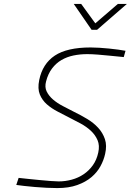

<svg xmlns="http://www.w3.org/2000/svg" viewBox="-20 -952 667 979"><path d="M611 -661Q574 -664 540 -668Q511 -671 479.5 -673.5Q448 -676 425 -676Q388 -676 354.5 -669Q321 -662 293.5 -646Q266 -630 245.5 -603Q225 -576 215 -537Q207 -508 218 -485.5Q229 -463 250.5 -444.5Q272 -426 301 -411Q330 -396 359 -381Q392 -365 424.5 -345.5Q457 -326 480.5 -300.5Q504 -275 515 -242.5Q526 -210 516 -167Q509 -135 492 -104Q475 -73 446 -48.5Q417 -24 374 -8.5Q331 7 272 7Q248 7 218 5.5Q188 4 158 1.5Q128 -1 102.5 -4Q77 -7 63 -9L75 -45Q92 -43 121.5 -40Q151 -37 181.5 -34Q212 -31 239.5 -29Q267 -27 279 -27Q313 -27 346 -36Q379 -45 406.5 -63.5Q434 -82 453.5 -109.5Q473 -137 481 -174Q489 -210 477.5 -237Q466 -264 443.5 -285Q421 -306 391.5 -322Q362 -338 334 -352Q305 -367 274 -383Q243 -399 219 -420Q195 -441 183 -470.5Q171 -500 180 -544Q197 -627 259.5 -668.5Q322 -710 442 -710Q462 -710 486.5 -708.5Q511 -707 535.5 -704.5Q560 -702 582.5 -699Q605 -696 620 -693ZM356 -932H394L466 -833L581 -932H627L475 -800H447Z"/></svg>

Font: Panefresco 1wt
Style: Italic
Weight: 250
Version: Version 1.000